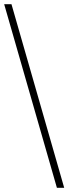

<svg xmlns="http://www.w3.org/2000/svg" viewBox="-20 -780 328 921"><path d="M253 121 0 -760H35L288 121Z"/></svg>

Font: Noto Serif Kannada ExtraLight
Style: Regular
Weight: 250
Version: Version 2.003